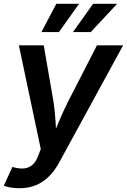

<svg xmlns="http://www.w3.org/2000/svg" viewBox="-35 -785 670 1013"><path d="M-15.1 194.8 30.8 95.7 44.9 99.6Q73.2 106.4 96.4 103Q119.6 99.6 137.5 83.5Q155.3 67.4 166.5 36.6L180.2 2L64.5 -545.9H195.8L247.1 -249Q255.4 -196.8 258.1 -144.3Q260.7 -91.8 265.1 -37.1H231.9Q254.4 -91.8 276.1 -144.3Q297.9 -196.8 324.2 -249L476.6 -545.9H614.7L278.3 70.3Q254.9 113.8 224.6 144.5Q194.3 175.3 155.5 191.7Q116.7 208 67.4 208Q41.5 208 19.3 204.1Q-2.9 200.2 -15.1 194.8ZM275.9 -615.7H183.6L262.2 -765.1H382.3ZM443.8 -615.7H349.6L456.5 -765.1H583Z"/></svg>

Font: Inter SemiBold
Style: Italic
Weight: 600
Italic angle: -9.3988°
Designer: Rasmus Andersson
Foundry: rsms
Version: Version 4.001;git-66647c0bb